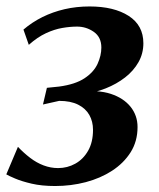

<svg xmlns="http://www.w3.org/2000/svg" viewBox="-25 -580 506 610"><path d="M150 11Q107.5 11 75.5 3.5Q43.5 -4 23 -12.8Q2.5 -21.5 -5 -26L32 -113.5Q50.5 -94 70.8 -78.5Q91 -63 113.5 -54.5Q136 -46 159.5 -46Q189 -46 214.2 -60Q239.5 -74 255 -101.2Q270.5 -128.5 270.5 -167.5Q270.5 -194 258.8 -214.8Q247 -235.5 223.2 -247.5Q199.5 -259.5 163 -259.5L111.5 -248L124 -301L163 -305Q214.5 -312 243.8 -331.5Q273 -351 285 -377.2Q297 -403.5 297 -429Q297 -462 273 -478.8Q249 -495.5 220 -495.5Q198 -495.5 173 -491.2Q148 -487 121 -474.5Q94 -462 66.5 -437.5L49.5 -486Q77 -509.5 109.8 -525.8Q142.5 -542 180.2 -550.8Q218 -559.5 259.5 -559.5Q337 -559.5 383.8 -529.5Q430.5 -499.5 430.5 -442.5Q430.5 -410 415 -382.5Q399.5 -355 372.5 -334Q345.5 -313 310.8 -299.2Q276 -285.5 237.5 -280L231 -288Q286.5 -295 327 -281.8Q367.5 -268.5 389.8 -240.8Q412 -213 412 -176.5Q412 -131 390 -96.2Q368 -61.5 331 -37.5Q294 -13.5 247.2 -1.2Q200.5 11 150 11Z"/></svg>

Font: Merriweather 36pt SemiBold
Style: Italic
Weight: 600
Italic angle: -7.8°
Version: Version 2.101